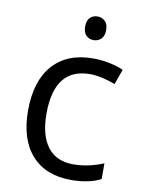

<svg xmlns="http://www.w3.org/2000/svg" viewBox="-84 -793 644 862"><g transform="rotate(10 238.0 -362.0)"><path d="M243.2 -680.2Q243.2 -708 256.8 -720.9Q270.5 -733.9 291 -733.9Q310.5 -733.9 324.7 -720.7Q338.9 -707.5 338.9 -680.2Q338.9 -652.8 324.7 -639.4Q310.5 -626 291 -626Q270.5 -626 256.8 -639.4Q243.2 -652.8 243.2 -680.2ZM299.8 9.8Q183.6 9.8 119.9 -61.8Q56.2 -133.3 56.2 -264.2Q56.2 -398.4 120.8 -471.7Q185.5 -544.9 305.2 -544.9Q343.8 -544.9 382.3 -536.6Q420.9 -528.3 442.9 -517.1L418 -448.2Q391.1 -459 359.4 -466.1Q327.6 -473.1 303.2 -473.1Q140.1 -473.1 140.1 -265.1Q140.1 -166.5 179.9 -113.8Q219.7 -61 297.9 -61Q364.7 -61 435.1 -89.8V-18.1Q381.3 9.8 299.8 9.8Z"/></g></svg>

Font: Zoram GWebM
Style: Regular
Weight: 400
Foundry: Ascender Corporation
Version: Version 1.000